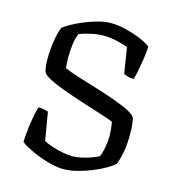

<svg xmlns="http://www.w3.org/2000/svg" viewBox="-107 -811 820 901"><g transform="rotate(15 302.5 -360.0)"><path d="M280 0Q258 0 228.5 -6.5Q199 -13 168 -24.5Q137 -36 111 -49Q85 -62 69 -75Q70 -105 74 -138.5Q78 -172 83.5 -202Q89 -232 95 -250Q110 -250 124 -247Q138 -244 143 -242L166 -105Q183 -96 209 -87.5Q235 -79 262 -74Q289 -69 308 -69Q325 -69 349 -74Q373 -79 395.5 -87Q418 -95 433 -103Q441 -121 446.5 -149Q452 -177 452 -206Q452 -222 450 -241Q448 -260 445 -274Q417 -285 374 -298.5Q331 -312 283.5 -327.5Q236 -343 193 -358.5Q150 -374 120 -389.5Q90 -405 84 -419Q77 -443 77 -480Q77 -524 84 -568.5Q91 -613 102 -638Q125 -656 164.5 -675Q204 -694 246.5 -707Q289 -720 321 -720Q356 -720 393 -711Q430 -702 463.5 -688.5Q497 -675 519 -659Q518 -631 513 -598Q508 -565 502.5 -537Q497 -509 492 -494Q476 -494 462.5 -498Q449 -502 443 -505L423 -631Q397 -640 366 -647Q335 -654 300 -654Q274 -654 243 -647Q212 -640 188 -631Q177 -609 173 -575Q169 -541 169 -511Q169 -496 170 -481.5Q171 -467 172 -461Q196 -450 238.5 -436.5Q281 -423 330.5 -408Q380 -393 425 -377Q470 -361 501 -345Q532 -329 536 -314Q543 -286 543 -239Q543 -192 537 -157Q531 -122 519 -89Q507 -78 481 -62.5Q455 -47 421 -33Q387 -19 350.5 -9.5Q314 0 280 0Z"/></g></svg>

Font: Texturina Light
Style: Regular
Weight: 300
Designer: Guillermo Torres Carreño
Foundry: Omnibus-Type
Version: Version 1.002; ttfautohint (v1.8.3)